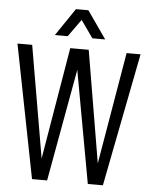

<svg xmlns="http://www.w3.org/2000/svg" viewBox="-59 -942 773 991"><g transform="rotate(5 327.0 -447.0)"><path d="M646.5 -690.4 511.7 0H433.6L328.1 -582L222.7 0H144.5L8.8 -690.4H85L184.6 -110.4L282.2 -690.4H377.9L475.6 -110.4L574.2 -690.4ZM293.9 -893.6H358.4L458 -751H391.6L328.1 -840.8L263.7 -751H197.3Z"/></g></svg>

Font: Dinish Condensed
Style: Regular
Weight: 400
Width: 3
Designer: Bert Driehuis
Foundry: Playbeing
Version: Version 3.006; git-39231f3c-release